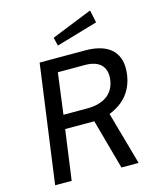

<svg xmlns="http://www.w3.org/2000/svg" viewBox="-135 -1038 939 1133"><g transform="rotate(-15 334.5 -471.5)"><path d="M525 -943 276 -843 288 -792 541 -866ZM569 0 478 -323C548 -351 622 -405 638 -522C655 -646 590 -723 435 -723H158L59 0H160L202 -305H380L464 0ZM361 -389H214L247 -640H413C498 -640 545 -598 534 -517C523 -433 459 -389 361 -389Z"/></g></svg>

Font: United Sans Medium
Style: Italic
Weight: 500
Italic angle: -8°
Designer: Pablo Impallari, Rodrigo Fuenzalida (Modified by Dan O. Williams)
Version: Version 1.000;PS 001.000;hotconv 1.0.88;makeotf.lib2.5.64775